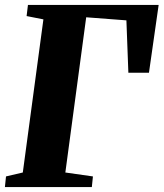

<svg xmlns="http://www.w3.org/2000/svg" viewBox="-20 -763 667 783"><path d="M0 0 4.5 -43.5 73 -59.5 157 -684 88.5 -697.5 94 -743H627L587.5 -466.5H503.5L495.5 -680L331.5 -692.5L246.5 -59.5L359 -43.5L354.5 0Z"/></svg>

Font: Merriweather 48pt Black
Style: Italic
Weight: 900
Italic angle: -7.8°
Version: Version 2.101